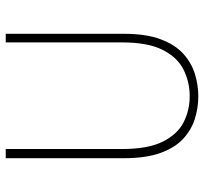

<svg xmlns="http://www.w3.org/2000/svg" viewBox="-41 -659 712 670"><g transform="rotate(-90 315.0 -324.0)"><path d="M314 12Q274 12 235.5 0Q197 -12 166 -40.5Q135 -69 116.5 -119.5Q98 -170 98 -246V-660H130V-254Q130 -163 156 -111.5Q182 -60 224 -39Q266 -18 314 -18Q363 -18 406 -39Q449 -60 475.5 -111.5Q502 -163 502 -254V-660H532V-246Q532 -170 513 -119.5Q494 -69 462.5 -40.5Q431 -12 392.5 0Q354 12 314 12Z"/></g></svg>

Font: Source Sans 3 VF
Style: Regular
Weight: 200
Designer: Paul D. Hunt
Foundry: Adobe
Version: Version 3.046;hotconv 1.0.118;makeotfexe 2.5.65603